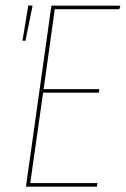

<svg xmlns="http://www.w3.org/2000/svg" viewBox="-20 -702 473 722"><path d="M86.4 -681.6 102.5 -680.7 75.7 -548.8H64.5ZM432.6 -680.7 428.7 -667.5H186L144 -366.7H353.5L351.6 -353.5H142.1L93.8 -13.7H346.7L344.2 0H77.6L173.3 -680.7Z"/></svg>

Font: Fira Sans Compressed Hair
Style: Italic
Weight: 100
Width: 3
Italic angle: -8°
Designer: Carrois Corporate & Edenspiekermann AG
Foundry: Carrois Corporate GbR & Edenspiekermann AG
Version: Version 4.203;PS 004.203;hotconv 1.0.88;makeotf.lib2.5.64775